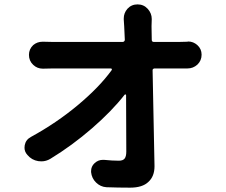

<svg xmlns="http://www.w3.org/2000/svg" viewBox="-20 -821 1040 884"><path d="M678.7 -637.7Q678.7 -627.9 688.5 -627.9H803.7Q820.3 -627.9 841.8 -628.9Q843.8 -629.9 846.7 -629.9Q870.1 -629.9 888.7 -613.3Q908.2 -595.7 908.2 -569.3Q908.2 -542 888.7 -523.4Q869.1 -505.9 843.8 -505.9Q842.8 -505.9 841.8 -505.9Q823.2 -505.9 810.5 -505.9H691.4Q687.5 -505.9 684.6 -502.9Q681.6 -500 682.6 -496.1Q691.4 -70.3 691.4 -55.7Q691.4 -8.8 663.1 16.6Q635.7 43 579.1 43Q523.4 43 469.7 41Q442.4 39.1 422.4 19.5Q402.3 0 399.4 -28.3Q399.4 -30.3 399.4 -33.2Q399.4 -54.7 415 -69.3Q431.6 -85 453.1 -85Q456.1 -85 459 -85Q497.1 -81.1 527.3 -81.1Q545.9 -81.1 553.7 -90.8Q561.5 -100.6 561.5 -123Q561.5 -283.2 560.5 -382.8Q560.5 -385.7 558.1 -386.2Q555.7 -386.7 553.7 -384.8Q495.1 -309.6 403.3 -230Q311.5 -150.4 211.9 -89.8Q192.4 -78.1 170.9 -78.1Q163.1 -78.1 156.2 -79.1Q126 -84 106.4 -107.4Q92.8 -122.1 92.8 -140.6Q92.8 -146.5 93.8 -152.3Q98.6 -177.7 122.1 -190.4Q240.2 -254.9 338.9 -337.4Q437.5 -419.9 494.1 -498Q496.1 -501 494.6 -503.4Q493.2 -505.9 490.2 -505.9H226.6Q206.1 -505.9 179.7 -504.9Q178.7 -504.9 176.8 -504.9Q151.4 -504.9 132.8 -522.5Q113.3 -541 113.3 -568.4Q113.3 -594.7 132.8 -613.3Q151.4 -628.9 175.8 -628.9Q177.7 -628.9 179.7 -628.9Q204.1 -627.9 223.6 -627.9H544.9Q548.8 -627.9 551.8 -630.9Q554.7 -633.8 554.7 -637.7Q553.7 -670.9 551.8 -700.2Q550.8 -715.8 549.8 -730.5Q549.8 -733.4 549.8 -736.3Q549.8 -760.7 566.4 -780.3Q585 -800.8 613.3 -800.8Q641.6 -800.8 660.2 -780.3Q678.7 -759.8 678.7 -733.4L677.7 -700.2Z"/></svg>

Font: Gen Jyuu GothicX Bold
Style: Bold
Weight: 700
Designer: Ryoko NISHIZUKA (kana &amp; ideographs); Paul D. Hunt (Latin, Greek &amp; Cyrillic); Wenlong ZHANG (bopomofo); Sandoll C
Version: Version 1.058.20140828